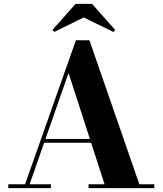

<svg xmlns="http://www.w3.org/2000/svg" viewBox="-20 -973 841 993"><path d="M412.8 -882.8 260.7 -807.9 251 -817.9 370.8 -952.9H456.1L575.9 -817.9L566.2 -807.9ZM22.9 -20H109.6L372.6 -764.9H442.4L700.7 -20H778.1V0H438V-20H520.8L451.2 -234.9H208.3L133.3 -20H243.2V0H22.9ZM334.5 -595.5 215.3 -254.6H444.8Z"/></svg>

Font: Bodoni* 11
Style: Bold
Weight: 700
Version: Version 2.000; ttfautohint (v1.8.1)